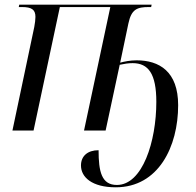

<svg xmlns="http://www.w3.org/2000/svg" viewBox="-20 -556 837 818"><path d="M473 242C655 242 739 69 739 -108C739 -252 658 -299 562 -299C535 -299 510 -294 492 -289L527 -456C540 -517 564 -526 615 -526H624L626 -536H62L60 -526H73C115 -526 131 -515 131 -484C131 -473 129 -457 126 -441L33 0H123L235 -526H450L338 0H430L490 -280C509 -284 526 -287 545 -287C612 -287 646 -242 646 -122C646 47 587 232 478 232C413 232 400 176 400 84C353 84 325 109 325 149C325 199 372 242 473 242Z"/></svg>

Font: Noto Serif Display SemiCondensed
Style: Italic
Weight: 400
Width: 4
Italic angle: -12°
Designer: Monotype Design Team
Foundry: Monotype Imaging Inc.
Version: Version 2.009